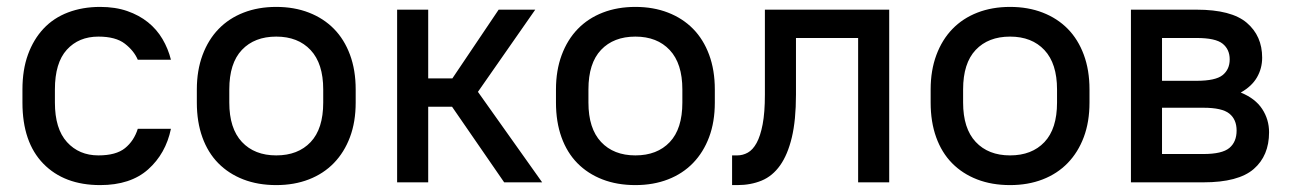

<svg xmlns="http://www.w3.org/2000/svg" viewBox="-20 -528 3740 556"><path d="M270 8Q166 8 105.5 -54Q45 -116 45 -231V-269Q45 -326 61 -370Q77 -414 106 -445Q135 -476 177 -492Q219 -508 270 -508Q314 -508 348.5 -496Q383 -484 408.5 -463.5Q434 -443 450.5 -415Q467 -387 475 -355H379Q368 -381 341.5 -401.5Q315 -422 265 -422Q208 -422 173.5 -384Q139 -346 139 -269V-231Q139 -155 174 -116.5Q209 -78 265 -78Q316 -78 342 -99Q368 -120 379 -155H475Q460 -83 409 -37.5Q358 8 270 8Z M780 8Q727 8 684.5 -8.5Q642 -25 612 -55.5Q582 -86 566 -130.5Q550 -175 550 -231V-269Q550 -324 566.5 -368.5Q583 -413 613 -444Q643 -475 685.5 -491.5Q728 -508 780 -508Q832 -508 874.5 -491.5Q917 -475 947 -444.5Q977 -414 993.5 -369.5Q1010 -325 1010 -269V-231Q1010 -175 993.5 -131Q977 -87 947 -56Q917 -25 874.5 -8.5Q832 8 780 8ZM780 -78Q843 -78 879.5 -116.5Q916 -155 916 -231V-269Q916 -344 879.5 -383Q843 -422 780 -422Q717 -422 680.5 -383.5Q644 -345 644 -269V-231Q644 -156 680.5 -117Q717 -78 780 -78Z M1289 -219H1220V0H1130V-500H1220V-301H1290L1424 -500H1530L1364 -262L1550 0H1440Z M1820 8Q1767 8 1724.5 -8.5Q1682 -25 1652 -55.5Q1622 -86 1606 -130.5Q1590 -175 1590 -231V-269Q1590 -324 1606.5 -368.5Q1623 -413 1653 -444Q1683 -475 1725.5 -491.5Q1768 -508 1820 -508Q1872 -508 1914.5 -491.5Q1957 -475 1987 -444.5Q2017 -414 2033.5 -369.5Q2050 -325 2050 -269V-231Q2050 -175 2033.5 -131Q2017 -87 1987 -56Q1957 -25 1914.5 -8.5Q1872 8 1820 8ZM1820 -78Q1883 -78 1919.5 -116.5Q1956 -155 1956 -231V-269Q1956 -344 1919.5 -383Q1883 -422 1820 -422Q1757 -422 1720.5 -383.5Q1684 -345 1684 -269V-231Q1684 -156 1720.5 -117Q1757 -78 1820 -78Z M2100 -78H2115Q2131 -78 2145.5 -86Q2160 -94 2171 -114Q2182 -134 2188.5 -168Q2195 -202 2195 -254V-500H2555V0H2465V-418H2285V-254Q2285 -180 2273 -130Q2261 -80 2239 -49Q2217 -18 2185.5 -5Q2154 8 2115 8H2100Z M2905 8Q2852 8 2809.5 -8.5Q2767 -25 2737 -55.5Q2707 -86 2691 -130.5Q2675 -175 2675 -231V-269Q2675 -324 2691.5 -368.5Q2708 -413 2738 -444Q2768 -475 2810.5 -491.5Q2853 -508 2905 -508Q2957 -508 2999.5 -491.5Q3042 -475 3072 -444.5Q3102 -414 3118.5 -369.5Q3135 -325 3135 -269V-231Q3135 -175 3118.5 -131Q3102 -87 3072 -56Q3042 -25 2999.5 -8.5Q2957 8 2905 8ZM2905 -78Q2968 -78 3004.5 -116.5Q3041 -155 3041 -231V-269Q3041 -344 3004.5 -383Q2968 -422 2905 -422Q2842 -422 2805.5 -383.5Q2769 -345 2769 -269V-231Q2769 -156 2805.5 -117Q2842 -78 2905 -78Z M3255 -500H3445Q3546 -500 3590.5 -462Q3635 -424 3635 -361Q3635 -330 3620 -304Q3605 -278 3573 -260Q3615 -243 3635 -212.5Q3655 -182 3655 -145Q3655 -77 3610.5 -38.5Q3566 0 3465 0H3255ZM3345 -216V-82H3465Q3519 -82 3540 -99.5Q3561 -117 3561 -150Q3561 -182 3540 -199Q3519 -216 3465 -216ZM3345 -418V-294H3445Q3500 -294 3520.5 -310.5Q3541 -327 3541 -356Q3541 -385 3520.5 -401.5Q3500 -418 3445 -418Z"/></svg>

Font: PT Root UI Web Medium
Style: Regular
Weight: 500
Designer: Vitaly Kuzmin
Foundry: ParaType Ltd.
Version: Version 1.001W